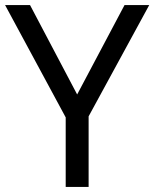

<svg xmlns="http://www.w3.org/2000/svg" viewBox="-20 -734 606 754"><path d="M283 -363 469 -714H566L328 -277V0H238V-273L0 -714H98Z"/></svg>

Font: Noto Sans Tagbanwa
Style: Regular
Weight: 400
Designer: Monotype Design Team
Foundry: Monotype Imaging Inc.
Version: Version 2.001; ttfautohint (v1.8.4.7-5d5b)